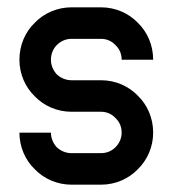

<svg xmlns="http://www.w3.org/2000/svg" viewBox="-20 -504 471 524"><path d="M256 0C295 0 331 -16 356 -42C382 -67 398 -103 398 -142C398 -182 382 -218 356 -243C331 -269 295 -285 256 -285H175C160 -285 146 -291 135 -301C125 -312 119 -326 119 -341C119 -357 125 -371 135 -381C146 -392 160 -398 175 -398H256C271 -398 285 -392 295 -381C306 -371 312 -357 312 -341H398C398 -381 382 -417 356 -442C331 -468 295 -484 256 -484H175C136 -484 100 -468 75 -442C49 -417 33 -381 33 -341C33 -302 49 -266 75 -241C100 -215 136 -199 175 -199H256C271 -199 285 -193 295 -182C306 -172 312 -158 312 -142C312 -127 306 -113 295 -102C285 -92 271 -86 256 -86H175C160 -86 146 -92 135 -102C125 -113 119 -127 119 -142H33C33 -103 49 -67 75 -42C100 -16 136 0 175 0Z"/></svg>

Font: Radis Sans
Style: Regular
Weight: 400
Designer: Gaël Goy
Foundry: Gaël Goy
Version: 1.0